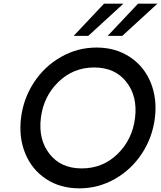

<svg xmlns="http://www.w3.org/2000/svg" viewBox="-20 -1020 881 1050"><path d="M383 -824 549 -1000H655L463 -824ZM569 -824 735 -1000H841L649 -824ZM414 10Q309 10 231.5 -41.5Q154 -93 118 -181Q82 -269 95 -375Q108 -481 165.5 -569Q223 -657 313.5 -708.5Q404 -760 508 -760Q612 -760 690 -708.5Q768 -657 804 -569Q840 -481 827 -375Q814 -269 756.5 -181Q699 -93 608.5 -41.5Q518 10 414 10ZM427 -99Q542 -99 623 -178Q704 -257 718.5 -375Q733 -493 671 -572Q609 -651 495 -651Q381 -651 299.5 -572Q218 -493 203.5 -375Q189 -257 251 -178Q313 -99 427 -99Z"/></svg>

Font: Orkney Medium
Style: MediumItalic
Weight: 500
Designer: Samuel Oakes and Alfredo Marco Pradil
Foundry: Alfredo Marco Pradil
Version: 1.0; ttfautohint (v1.5)